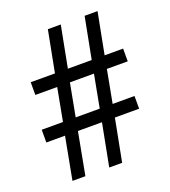

<svg xmlns="http://www.w3.org/2000/svg" viewBox="-131 -877 805 908"><g transform="rotate(-20 271.0 -423.0)"><path d="M78 -66 118 -279H24V-343H131L162 -508H52V-572H174L214 -780H279L239 -572H359L399 -780H464L424 -572H517V-508H412L381 -343H491V-279H369L328 -66H263L304 -279H183L143 -66ZM195 -343H316L347 -508H226Z"/></g></svg>

Font: Noto Sans Malayalam UI Condensed
Style: Regular
Weight: 400
Width: 3
Designer: Jelle Bosma - Monotype Design Team
Foundry: Monotype Imaging Inc.
Version: Version 2.104; ttfautohint (v1.8.4.7-5d5b)